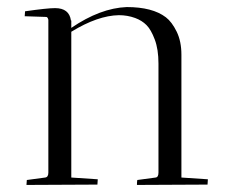

<svg xmlns="http://www.w3.org/2000/svg" viewBox="-20 -523 670 544"><path d="M55 1 56 -13 108 -20Q117 -21 117 -34V-467Q115 -475 111 -475L50 -477L51 -491Q114 -500 136 -500Q176 -500 181 -465H182V-444Q264 -500 339 -503Q412 -503 450 -474Q467 -461 480.5 -433.5Q494 -406 494 -368V-20L569 -15Q569 -14 568 0L368 1Q368 -8 369 -13L421 -20Q429 -21 429 -34V-343Q429 -383 418.5 -411Q408 -439 395 -452Q382 -465 363 -472Q341 -480 317 -480Q257 -479 182 -433V-20L257 -15Q257 -14 256 0Z"/></svg>

Font: Antic Didone
Style: Regular
Weight: 400
Designer: Santiago Orozco
Foundry: Santiago Orozco
Version: Version 2.001